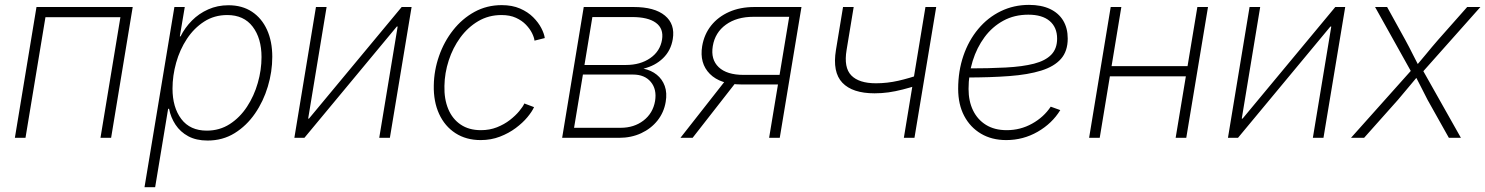

<svg xmlns="http://www.w3.org/2000/svg" viewBox="-20 -570 6142 794"><path d="M528.8 -541 439.5 0H395.5L478 -499H168L85.4 0H41.5L130.9 -541Z M577.6 204.1 701.2 -541H744.1L723.6 -419.4H726.6Q744.6 -455.6 773.7 -484.9Q802.7 -514.2 841.1 -531.2Q879.4 -548.3 924.8 -548.3Q981.4 -548.3 1022 -521.5Q1062.5 -494.6 1084.2 -446.8Q1106 -398.9 1106 -335Q1106 -273.4 1087.6 -212.2Q1069.3 -150.9 1034.4 -100.3Q999.5 -49.8 950.2 -19.3Q900.9 11.2 838.4 11.2Q791.5 11.2 758.5 -6.6Q725.6 -24.4 705.8 -54.4Q686 -84.5 679.2 -120.1H675.3L621.6 204.1ZM835 -29.8Q888.2 -29.8 930.2 -56.9Q972.2 -84 1001.5 -128.7Q1030.8 -173.3 1046.1 -227.1Q1061.5 -280.8 1061.5 -334Q1061.5 -411.6 1024.9 -459.7Q988.3 -507.8 919.9 -507.8Q866.2 -507.8 824.2 -480.7Q782.2 -453.6 752.9 -409.2Q723.6 -364.7 708.5 -310.8Q693.4 -256.8 693.4 -203.6Q693.4 -126 729.7 -77.9Q766.1 -29.8 835 -29.8Z M1592.3 0H1548.3L1624.5 -460.4H1621.1L1238.8 0H1197.3L1286.6 -541H1330.6L1254.4 -79.6H1257.8L1641.1 -541H1682.1Z M1967.8 9.3Q1907.7 9.3 1863.5 -19.3Q1819.3 -47.9 1795.9 -98.9Q1772.5 -149.9 1773.9 -216.8Q1774.9 -279.3 1795.7 -338.6Q1816.4 -397.9 1853.8 -445.3Q1891.1 -492.7 1942.1 -520.8Q1993.2 -548.8 2054.7 -548.8Q2098.1 -548.8 2130.6 -534.7Q2163.1 -520.5 2184.8 -498.8Q2206.5 -477.1 2218.5 -453.9Q2230.5 -430.7 2232.9 -412.6L2190.4 -401.9Q2189 -415 2180.2 -432.9Q2171.4 -450.7 2155 -467.8Q2138.7 -484.9 2113.8 -496.3Q2088.9 -507.8 2053.7 -507.8Q2000.5 -507.8 1957.5 -482.4Q1914.6 -457 1883.5 -414.6Q1852.5 -372.1 1835.7 -320.1Q1818.8 -268.1 1817.9 -214.8Q1816.4 -160.6 1833.7 -119.1Q1851.1 -77.6 1885.3 -54.7Q1919.4 -31.7 1968.8 -31.7Q2004.9 -31.7 2035.2 -43.7Q2065.4 -55.7 2088.6 -73.7Q2111.8 -91.8 2127.2 -110.4Q2142.6 -128.9 2148.4 -142.1L2188.5 -127Q2180.2 -108.4 2160.9 -85.2Q2141.6 -62 2112.8 -40.5Q2084 -19 2047.4 -4.9Q2010.7 9.3 1967.8 9.3Z M2304.7 0 2394 -541H2600.6Q2687 -541 2729.7 -505.6Q2772.5 -470.2 2762.2 -408.2Q2754.4 -360.8 2721.9 -329.3Q2689.5 -297.9 2641.1 -286.1Q2673.3 -279.3 2696 -261Q2718.8 -242.7 2729 -214.4Q2739.3 -186 2732.9 -148.4Q2725.6 -105 2699 -71.5Q2672.4 -38.1 2631.3 -19Q2590.3 0 2539.6 0ZM2354 -41.5H2546.4Q2602.1 -41.5 2641.1 -71.5Q2680.2 -101.6 2689 -152.3Q2696.8 -200.7 2671.4 -231.2Q2646 -261.7 2597.7 -261.7H2390.6ZM2397 -301.3H2568.4Q2627.9 -301.3 2668.9 -329.6Q2710 -357.9 2717.8 -406.2Q2725.1 -451.7 2692.6 -475.6Q2660.2 -499.5 2593.8 -499.5H2429.7Z M3204.6 0H3160.6L3243.7 -500.5H3095.7Q3026.9 -500.5 2981.9 -468Q2937 -435.5 2927.7 -379.4Q2918.5 -324.2 2952.1 -292.2Q2985.8 -260.3 3055.2 -260.3H3223.1L3216.8 -220.7H3046.9Q2959 -220.7 2915.5 -264.4Q2872.1 -308.1 2883.8 -379.4Q2892.1 -428.2 2920.9 -464.4Q2949.7 -500.5 2995.4 -520.8Q3041 -541 3099.6 -541H3294.4ZM2844.2 0H2793.9L2986.3 -245.1H3035.6Z M3596.7 -184.1Q3505.4 -184.1 3463.6 -227.8Q3421.9 -271.5 3437 -363.3L3466.3 -541H3510.3L3481 -363.3Q3468.8 -290.5 3500.5 -258.1Q3532.2 -225.6 3602.5 -225.6Q3648.9 -225.6 3695.1 -236.1Q3741.2 -246.6 3791 -264.2L3783.2 -220.2Q3745.1 -208 3713.6 -200Q3682.1 -191.9 3654.1 -188Q3626 -184.1 3596.7 -184.1ZM3717.8 0 3807.1 -541H3851.6L3761.7 0Z M4141.1 9.3Q4081.5 9.3 4036.9 -17.1Q3992.2 -43.5 3967.3 -90.8Q3942.4 -138.2 3942.4 -202.6Q3942.4 -276.4 3964.1 -339.6Q3985.8 -402.8 4025.4 -450.2Q4064.9 -497.6 4118.7 -523.7Q4172.4 -549.8 4235.4 -549.8Q4286.1 -549.8 4322 -533Q4357.9 -516.1 4376.7 -484.9Q4395.5 -453.6 4395.5 -410.6Q4395.5 -358.4 4367.7 -326.7Q4339.8 -294.9 4285.9 -278.1Q4231.9 -261.2 4153.8 -255.4Q4075.7 -249.5 3975.1 -249.5L3979 -287.1Q4069.8 -287.1 4139.2 -290.8Q4208.5 -294.4 4255.9 -306.6Q4303.2 -318.8 4327.4 -343.8Q4351.6 -368.7 4351.6 -410.2Q4351.6 -457 4320.8 -483.2Q4290 -509.3 4232.4 -509.3Q4174.8 -509.3 4129.2 -484.4Q4083.5 -459.5 4051.5 -416.3Q4019.5 -373 4002.4 -317.9Q3985.4 -262.7 3985.4 -202.1Q3985.4 -151.9 4003.9 -113.5Q4022.5 -75.2 4057.6 -53.5Q4092.8 -31.7 4143.1 -31.7Q4199.7 -31.7 4248 -58.6Q4296.4 -85.4 4325.2 -128.9L4364.7 -114.7Q4331.1 -59.6 4271.2 -25.1Q4211.4 9.3 4141.1 9.3Z M4904.8 -296.4 4897.9 -254.4H4557.6L4564.9 -296.4ZM4617.2 -541 4527.8 0H4483.9L4573.2 -541ZM4975.6 -541 4885.7 0H4841.8L4931.6 -541Z M5453.1 0H5409.2L5485.4 -460.4H5481.9L5099.6 0H5058.1L5147.5 -541H5191.4L5115.2 -79.6H5118.7L5502 -541H5543Z M5566.9 0 5829.1 -293.5 5823.2 -260.3 5666.5 -541H5716.3L5791.5 -404.8Q5808.1 -374.5 5822.3 -345.7Q5836.4 -316.9 5851.6 -288.6H5829.1Q5853.5 -316.9 5877 -345.7Q5900.4 -374.5 5926.8 -404.8L6047.4 -541H6102.1L5851.6 -259.3L5856.9 -292L6021.5 0H5971.7L5883.8 -156.7Q5868.7 -185.5 5855.7 -211.9Q5842.8 -238.3 5828.6 -264.6H5851.1Q5828.6 -238.3 5807.1 -211.9Q5785.6 -185.5 5760.7 -156.7L5621.1 0Z"/></svg>

Font: Inter 17pt ExtraLight
Style: Italic
Weight: 250
Italic angle: -9.3988°
Version: Version 4.001;git-66647c0bb